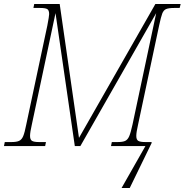

<svg xmlns="http://www.w3.org/2000/svg" viewBox="-38 -734 928 965"><path d="M693 0H520L524 -20H553Q579 -20 591.5 -26Q604 -32 611.5 -49.5Q619 -67 628 -108L747 -668L366 0H338L241 -668L122 -108Q113 -69 113 -51Q113 -32 123 -26Q133 -20 159 -20H193L189 0H-18L-14 -20H19Q45 -20 58 -26Q71 -32 78.5 -49.5Q86 -67 94 -108L200 -606Q209 -653 209 -663Q209 -682 200 -688Q191 -694 163 -694H130L134 -714H262L359 -41L743 -714H870L865 -694H839Q810 -694 797 -688.5Q784 -683 777.5 -666Q771 -649 762 -607L656 -108Q647 -69 647 -51Q647 -32 657 -26Q667 -20 693 -20H724V-15L614 211H573Z"/></svg>

Font: Noto Serif NarrowThin
Style: Italic
Weight: 250
Width: 4
Italic angle: -12°
Designer: Monotype Design Team
Foundry: Monotype Imaging Inc.
Version: Version 1.001